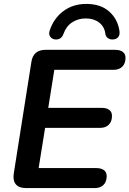

<svg xmlns="http://www.w3.org/2000/svg" viewBox="-20 -959 660 979"><path d="M464 0H113Q77 0 61 -19Q45 -38 50 -73L140 -643Q149 -705 213 -705H566Q592 -705 606 -694.5Q620 -684 620 -664Q620 -635 603.5 -619Q587 -603 560 -603H257L226 -409H498Q524 -409 537.5 -398.5Q551 -388 551 -368Q551 -339 534.5 -323Q518 -307 491 -307H210L177 -102H470Q496 -102 510 -91.5Q524 -81 524 -61Q524 -32 507.5 -16Q491 0 464 0ZM260 -758Q244 -760 235.5 -773Q227 -786 234 -805Q255 -867 304 -903Q353 -939 420 -939Q493 -939 536.5 -900.5Q580 -862 589 -802Q592 -783 584 -771.5Q576 -760 559 -758Q543 -756 531 -764Q519 -772 517 -788Q512 -824 485 -844.5Q458 -865 417 -865Q379 -865 348.5 -845.5Q318 -826 304 -787Q299 -772 288 -764Q277 -756 260 -758Z"/></svg>

Font: Nunito Variable Extra Light
Style: Italic
Weight: 200
Italic angle: -9°
Designer: Vernon Adams
Foundry: Vernon Adams
Version: Version 3.602